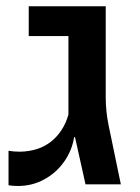

<svg xmlns="http://www.w3.org/2000/svg" viewBox="-20 -601 456 626"><path d="M7.8 2.9V-109.4Q24.4 -106.4 45.9 -106.4Q107.4 -107.9 147.2 -139.9Q187 -171.9 203.1 -227.1V-483.4H73.7V-580.6H324.7V-284.2Q324.7 -238.3 334 -192.9L374 0H258.8L224.6 -153.8H221.7Q214.8 -110.4 189.2 -74Q163.6 -37.6 124.3 -16.1Q85 5.4 38.6 5.4Q20 5.4 7.8 2.9Z"/></svg>

Font: Heebo Medium
Style: Regular
Weight: 500
Designer: Oded Ezer
Foundry: Meir Sadan
Version: Version 2.001; ttfautohint (v1.5.14-ce02) -l 8 -r 50 -G 200 